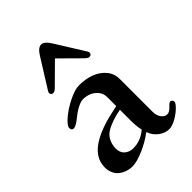

<svg xmlns="http://www.w3.org/2000/svg" viewBox="-225 -869 994 994"><g transform="rotate(-45 272.5 -371.5)"><path d="M111.3 -554.7Q111.3 -559.1 115.2 -565.9L214.4 -724.6Q237.3 -761.7 259.8 -761.7Q282.2 -761.7 305.2 -724.6L404.3 -565.9Q408.2 -559.1 408.2 -554.7Q408.2 -547.9 403.8 -543.5Q399.4 -539.1 391.6 -539.1Q381.8 -539.1 367.2 -553.7L260.7 -659.2H258.8L152.3 -553.7Q137.7 -539.1 127.9 -539.1Q120.1 -539.1 115.7 -543.5Q111.3 -547.9 111.3 -554.7ZM43 -78.6Q43 -154.8 127 -202.1Q153.8 -217.3 186 -228.8Q218.3 -240.2 241.9 -246.1Q265.6 -252 309.6 -261.2V-327.6Q309.6 -354.5 293 -373.5Q276.4 -392.6 255.4 -400.4Q234.4 -408.2 212.9 -408.2Q197.3 -408.2 173.1 -396Q148.9 -383.8 126 -364.7Q88.4 -334.5 73.7 -334.5Q57.1 -334.5 57.1 -353Q57.1 -369.1 91.1 -398.2Q125 -427.2 171.9 -450.4Q218.8 -473.6 250 -473.6Q296.4 -473.6 335 -459.2Q373.5 -444.8 397.7 -415.8Q421.9 -386.7 421.9 -347.7V-106.9Q421.9 -80.1 435.1 -62Q448.2 -43.9 466.8 -43.9Q482.9 -43.9 501.5 -64Q516.1 -80.6 525.4 -80.6Q530.3 -80.6 534.7 -75.7Q539.1 -70.8 539.1 -63Q539.1 -54.7 520.3 -35.6Q501.5 -16.6 472.2 0.5Q442.9 17.6 418.9 17.6Q389.6 17.6 362.8 -2.9Q335.9 -23.4 325.2 -54.7H321.8Q287.1 -26.9 234.6 -3.7Q182.1 19.5 148.9 19.5Q134.8 19.5 120.8 16.4Q106.9 13.2 92.5 5.9Q78.1 -1.5 67.4 -12.5Q56.6 -23.4 49.8 -40.5Q43 -57.6 43 -78.6ZM152.3 -107.9Q152.3 -76.7 171.4 -60.3Q190.4 -43.9 217.8 -43.9Q272.5 -43.9 316.9 -82Q309.6 -113.8 309.6 -154.8V-234.4Q236.8 -220.2 197.3 -195.3Q173.8 -180.7 163.1 -156.7Q152.3 -132.8 152.3 -107.9Z"/></g></svg>

Font: Monomachus
Style: Medium
Weight: 500
Designer: Alexey Kryukov
Version: Version 1.0